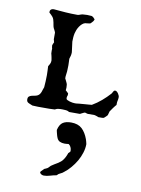

<svg xmlns="http://www.w3.org/2000/svg" viewBox="-81 -476 595 810"><g transform="rotate(10 217.0 -70.5)"><path d="M39.1 -25.4Q39.1 -34.2 43.5 -37.8Q47.9 -41.5 54.2 -43.2Q60.5 -44.9 67.4 -45.9Q74.2 -46.9 79.6 -49.8Q85 -52.7 88.1 -57.1Q91.3 -61.5 93.3 -66.7Q95.2 -71.8 96.7 -77.1Q98.1 -82.5 100.6 -87.9Q101.6 -101.1 102.3 -114Q103 -127 103 -140.1Q103 -149.9 102.5 -159.2Q102.1 -168.5 101.6 -178.2Q104.5 -182.6 107.9 -189.2Q111.3 -195.8 111.3 -203.6Q111.3 -205.1 110.6 -209.5Q109.9 -213.9 108.9 -218.8Q107.9 -223.6 106.9 -227.8Q106 -231.9 105.5 -232.9Q105.5 -233.9 105.2 -238.5Q105 -243.2 105 -247.6Q105 -249.5 105.2 -251Q105.5 -252.4 105.5 -253.4Q105.5 -254.4 104.2 -258.5Q103 -262.7 103 -267.6Q103 -269 105 -273.9Q106.9 -278.8 108.9 -282.2Q107.9 -283.2 107.2 -288.1Q106.4 -293 105.5 -293.9V-322.8Q105.5 -323.7 104.2 -326.4Q103 -329.1 101.6 -332Q100.1 -335 98.9 -337.4Q97.7 -339.8 97.2 -340.3Q94.7 -346.2 93.8 -352.3Q92.8 -358.4 91.6 -364.3Q90.3 -370.1 88.6 -376Q86.9 -381.8 83 -386.7Q81.5 -389.2 75.9 -394.5Q70.3 -399.9 68.4 -401.4Q67.4 -401.9 67.4 -403.6Q67.4 -405.3 67.4 -406.2Q67.4 -411.6 71.5 -415.3Q75.7 -418.9 81.1 -418.9H85.4Q110.8 -416.5 134.8 -414.8Q158.7 -413.1 185.1 -413.1Q190.4 -413.1 195.8 -415.5Q201.2 -418 208 -418.9L226.6 -419.9L245.1 -418.9Q247.1 -418.9 251.2 -416Q255.4 -413.1 256.8 -410.6L260.3 -407.2Q260.3 -406.2 259 -403.1Q257.8 -399.9 256.8 -398.9Q254.9 -396.5 251 -392.1Q247.1 -387.7 245.1 -386.7Q244.1 -386.7 241.2 -386.2Q238.3 -385.7 234.9 -385.3Q231.4 -384.8 228.5 -384.5Q225.6 -384.3 224.6 -384.3Q217.8 -382.8 211.4 -377.2Q205.1 -371.6 200.2 -364.3Q195.3 -356.9 192.1 -348.9Q189 -340.8 187.5 -334.5Q185.5 -325.7 184.8 -316.4Q184.1 -307.1 184.1 -298.3L189.9 -253.4Q189.9 -245.6 188.2 -238.5Q186.5 -231.4 184.1 -224.6Q184.1 -221.7 184.6 -213.6Q185.1 -205.6 185.1 -196.8Q185.1 -188 184.6 -180.2Q184.1 -172.4 184.1 -168.9Q184.1 -168.5 183.6 -165.5Q183.1 -162.6 182.9 -159.2Q182.6 -155.8 182.1 -152.6Q181.6 -149.4 181.6 -148.4V-140.1Q182.1 -139.2 183.8 -136Q185.5 -132.8 187.3 -128.9Q189 -125 190.7 -121.6Q192.4 -118.2 192.4 -116.7Q192.4 -114.7 192.9 -110.8Q193.4 -106.9 193.4 -103Q193.4 -98.6 192.9 -95.5Q192.4 -92.3 192.4 -91.3Q194.8 -89.8 199.2 -85.2Q203.6 -80.6 204.6 -79.6V-75.2Q204.6 -72.8 204.1 -70.8Q203.6 -68.8 202.6 -66.9Q201.7 -64.5 201.7 -62.5Q201.7 -60.5 201.7 -58.1Q201.7 -54.2 206.3 -51.8Q210.9 -49.3 217.3 -47.4Q223.6 -45.4 229.7 -44.7Q235.8 -43.9 238.3 -43.9H245.1Q248.5 -44.4 258.3 -45.4Q268.1 -46.4 278.6 -47.1Q289.1 -47.9 298.6 -48.6Q308.1 -49.3 311.5 -49.8Q332.5 -62 351.1 -77.9Q369.6 -93.8 385.3 -111.3Q386.7 -112.8 387.9 -115.5Q389.2 -118.2 390.4 -120.4Q391.6 -122.6 393.6 -124.3Q395.5 -126 398.9 -126Q401.9 -126 405.3 -123.3Q408.7 -120.6 411.4 -116.7Q414.1 -112.8 415.8 -108.6Q417.5 -104.5 417.5 -101.6Q417.5 -93.3 415.8 -86.9Q414.1 -80.6 414.1 -72.8V-67.4Q412.6 -65.9 408.9 -61.5Q405.3 -57.1 401.6 -52Q397.9 -46.9 394.8 -42.2Q391.6 -37.6 390.1 -35.6L385.3 -18.6Q384.3 -17.6 379.9 -12.7Q375.5 -7.8 373.5 -6.8Q371.1 -4.4 367.9 -3.9Q364.7 -3.4 361.3 -3.4H347.2Q346.7 -3.9 344.2 -4.9Q341.8 -5.9 338.9 -6.8Q335.9 -7.8 333.3 -8.5Q330.6 -9.3 329.6 -9.3H300.8Q299.3 -9.3 294.4 -11Q289.6 -12.7 289.1 -12.7Q288.1 -12.7 284.9 -11.5Q281.7 -10.3 280.3 -9.3Q278.3 -8.3 274.2 -6.3Q270 -4.4 268.6 -3.4H222.2Q215.8 -7.8 208.5 -8.5Q201.2 -9.3 194.3 -9.3H184.1Q178.7 -9.3 173.3 -8.3Q168 -7.3 161.1 -3.4Q149.4 -2.4 137.5 -2.4Q125.5 -2.4 113.3 -2.4Q101.1 -2.4 89.1 -2.4Q77.1 -2.4 64.9 -3.4L50.8 -9.3Q44.9 -11.7 42 -15.1Q39.1 -18.6 39.1 -25.4ZM146 268.6Q146 267.6 146.5 266.6Q147.5 264.6 148.4 263.7L161.1 251Q161.6 251 163.8 250Q166 249 168.7 247.8Q171.4 246.6 173.3 245.4Q175.3 244.1 175.8 243.7Q176.8 242.7 180.9 238.5Q185.1 234.4 186 233.4Q191.9 229 198.7 225.1Q205.6 221.2 212.2 217Q218.8 212.9 225.1 207.8Q231.4 202.6 235.8 195.3Q236.3 194.8 237.8 192.4Q239.3 189.9 241 186.8Q242.7 183.6 244.1 180.4Q245.6 177.2 246.1 175.3Q246.6 175.3 247.6 171.9Q248 170.4 248.5 168.5Q249.5 167.5 252.9 164.3Q256.3 161.1 256.3 160.6Q256.8 160.2 256.8 158.2Q256.8 156.2 256.8 155.3Q256.8 148.4 253.4 141.1Q250 133.8 243.7 129.9Q234.9 131.3 226.1 131.3Q214.8 131.3 205.6 127Q196.3 122.6 191.9 109.4Q191.4 108.9 190.4 105.2Q189.5 101.6 188.2 97.2Q187 92.8 186 88.4Q185.1 84 184.6 81.5V79.1Q190.4 55.7 203.6 47.1Q216.8 38.6 238.8 38.6Q268.6 38.6 285.2 54Q301.8 69.3 312 97.2Q312 97.2 312.7 99.6Q313.5 102.1 314.5 105.5Q315.4 108.9 316.2 112.3Q316.9 115.7 317.4 117.7Q317.4 135.7 311.5 154.5Q305.7 173.3 295.7 190.7Q285.6 208 272.7 223.1Q259.8 238.3 246.1 248.5Q239.3 254.9 231.2 258.1Q223.1 261.2 216.8 268.6Q203.1 271 189.7 275.1Q176.3 279.3 163.6 279.3Q158.2 279.3 153.1 276.6Q147.9 273.9 146 268.6Z"/></g></svg>

Font: IM FELL English SC
Style: Regular
Weight: 400
Designer: Igino Marini
Foundry: Igino Marini
Version: 3.00